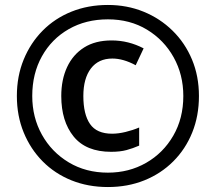

<svg xmlns="http://www.w3.org/2000/svg" viewBox="-20 -744 871 774"><path d="M415 10Q335 10 268 -17Q201 -44 152 -93.5Q103 -143 75.5 -210Q48 -277 48 -357Q48 -437 75.5 -504Q103 -571 152 -620.5Q201 -670 268 -697Q335 -724 415 -724Q492 -724 558.5 -697Q625 -670 675.5 -620.5Q726 -571 754 -504Q782 -437 782 -357Q782 -277 755 -210Q728 -143 678.5 -93.5Q629 -44 562 -17Q495 10 415 10ZM415 -48Q500 -48 569 -87.5Q638 -127 678.5 -197Q719 -267 719 -357Q719 -443 680 -513Q641 -583 572.5 -624.5Q504 -666 415 -666Q326 -666 257 -626.5Q188 -587 149 -517Q110 -447 110 -357Q110 -271 149 -201Q188 -131 257 -89.5Q326 -48 415 -48ZM428 -132Q327 -132 277 -193.5Q227 -255 227 -357Q227 -423 250.5 -473.5Q274 -524 319 -552.5Q364 -581 430 -581Q498 -581 559 -549L527 -481Q477 -508 433 -508Q377 -508 346.5 -468Q316 -428 316 -357Q316 -283 343 -244Q370 -205 432 -205Q457 -205 486 -212Q515 -219 541 -230V-157Q516 -146 490 -139Q464 -132 428 -132Z"/></svg>

Font: Noto Sans Khmer UI Medium
Style: Regular
Weight: 500
Designer: Danh Hong and the Monotype Design Team
Foundry: Monotype Imaging Inc.
Version: Version 2.002; ttfautohint (v1.8.4.7-5d5b)